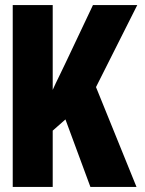

<svg xmlns="http://www.w3.org/2000/svg" viewBox="-20 -734 570 754"><path d="M30 0V-714H187V-381Q199 -408 212.5 -435Q226 -462 238 -488L345 -714H519L357 -392L516 0H335L237 -265L187 -221V0Z"/></svg>

Font: Noto Sans Mono Condensed Black
Style: Regular
Weight: 900
Width: 3
Designer: Monotype Design Team
Foundry: Monotype Imaging Inc.
Version: Version 2.014